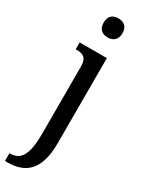

<svg xmlns="http://www.w3.org/2000/svg" viewBox="-266 -791 804 1064"><g transform="rotate(30 136.0 -259.5)"><path d="M142 -637C174 -637 202 -654 202 -698C202 -743 174 -759 142 -759C109 -759 82 -743 82 -698C82 -654 109 -637 142 -637ZM-8 240H7C118 240 196 187 196 8V-536H22V-492H28C65 -492 95 -483 95 -425V8C95 148 59 190 -3 190H-8Z"/></g></svg>

Font: Noto Serif Thai Condensed Medium
Style: Regular
Weight: 500
Width: 3
Designer: Monotype Design Team
Foundry: Monotype Imaging Inc.
Version: Version 2.002